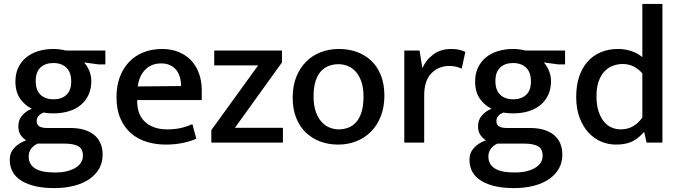

<svg xmlns="http://www.w3.org/2000/svg" viewBox="-20 -731 3481 984"><path d="M59 -314Q59 -353 73.5 -384Q88 -415 114 -436.5Q140 -458 176 -469Q212 -480 254 -480Q285 -480 317 -472H520V-401H485L411 -411Q428 -392 438 -367Q448 -342 448 -315Q448 -276 434 -245.5Q420 -215 394.5 -193.5Q369 -172 333 -161Q297 -150 254 -150Q240 -150 227.5 -151Q215 -152 203 -154Q184 -146 176 -135Q168 -124 168 -111Q168 -91 182 -83Q196 -75 222 -75H341Q419 -75 462.5 -39.5Q506 -4 506 62Q506 101 488.5 132.5Q471 164 438.5 186.5Q406 209 360 221Q314 233 257 233Q152 233 91 196Q30 159 30 87Q30 52 53 27Q76 2 114 -12Q96 -24 85 -40.5Q74 -57 74 -84Q74 -116 93 -138.5Q112 -161 143 -174Q107 -191 83 -225.5Q59 -260 59 -314ZM173 5Q127 27 127 71Q127 111 159.5 132Q192 153 261 153Q300 153 327 145.5Q354 138 371.5 126Q389 114 397 99Q405 84 405 68Q405 30 379.5 17.5Q354 5 312 5ZM345 -313Q345 -361 320 -384.5Q295 -408 254 -408Q212 -408 187.5 -385Q163 -362 163 -316Q163 -268 188 -245Q213 -222 254 -222Q296 -222 320.5 -245Q345 -268 345 -313Z M1014 -218H683V-214Q683 -142 725 -105Q767 -68 836 -68Q874 -68 904.5 -74.5Q935 -81 966 -95L986 -20Q957 -7 917 1.5Q877 10 829 10Q778 10 732 -4Q686 -18 651.5 -48Q617 -78 597 -124Q577 -170 577 -234Q577 -289 593.5 -334.5Q610 -380 640.5 -412.5Q671 -445 714.5 -462.5Q758 -480 811 -480Q857 -480 894.5 -465Q932 -450 958.5 -422.5Q985 -395 999.5 -355.5Q1014 -316 1014 -268ZM908 -290Q908 -314 902 -335Q896 -356 884 -371.5Q872 -387 852.5 -396.5Q833 -406 806 -406Q756 -406 724.5 -374Q693 -342 686 -288Z M1425 -411 1184 -76H1430V0H1063V-64L1303 -396H1078V-472H1425Z M1950 -241Q1950 -182 1931.5 -135Q1913 -88 1881 -56Q1849 -24 1806 -7Q1763 10 1713 10Q1663 10 1620.5 -6Q1578 -22 1546.5 -52.5Q1515 -83 1497.5 -128Q1480 -173 1480 -231Q1480 -291 1498.5 -337Q1517 -383 1549 -415Q1581 -447 1624 -463.5Q1667 -480 1717 -480Q1767 -480 1809.5 -464.5Q1852 -449 1883.5 -419Q1915 -389 1932.5 -344Q1950 -299 1950 -241ZM1843 -236Q1843 -281 1832 -312.5Q1821 -344 1803 -364Q1785 -384 1762 -393Q1739 -402 1714 -402Q1690 -402 1667 -394Q1644 -386 1626 -367Q1608 -348 1597.5 -316Q1587 -284 1587 -236Q1587 -192 1598 -160Q1609 -128 1627 -107.5Q1645 -87 1668.5 -77.5Q1692 -68 1716 -68Q1740 -68 1763 -76Q1786 -84 1804 -103.5Q1822 -123 1832.5 -155.5Q1843 -188 1843 -236Z M2052 0V-472H2130L2145 -381Q2162 -423 2200 -451.5Q2238 -480 2292 -480Q2316 -480 2333.5 -476Q2351 -472 2365 -465L2346 -379Q2334 -385 2318.5 -389Q2303 -393 2283 -393Q2228 -393 2191 -355.5Q2154 -318 2154 -242V0Z M2415 -314Q2415 -353 2429.5 -384Q2444 -415 2470 -436.5Q2496 -458 2532 -469Q2568 -480 2610 -480Q2641 -480 2673 -472H2876V-401H2841L2767 -411Q2784 -392 2794 -367Q2804 -342 2804 -315Q2804 -276 2790 -245.5Q2776 -215 2750.5 -193.5Q2725 -172 2689 -161Q2653 -150 2610 -150Q2596 -150 2583.5 -151Q2571 -152 2559 -154Q2540 -146 2532 -135Q2524 -124 2524 -111Q2524 -91 2538 -83Q2552 -75 2578 -75H2697Q2775 -75 2818.5 -39.5Q2862 -4 2862 62Q2862 101 2844.5 132.5Q2827 164 2794.5 186.5Q2762 209 2716 221Q2670 233 2613 233Q2508 233 2447 196Q2386 159 2386 87Q2386 52 2409 27Q2432 2 2470 -12Q2452 -24 2441 -40.5Q2430 -57 2430 -84Q2430 -116 2449 -138.5Q2468 -161 2499 -174Q2463 -191 2439 -225.5Q2415 -260 2415 -314ZM2529 5Q2483 27 2483 71Q2483 111 2515.5 132Q2548 153 2617 153Q2656 153 2683 145.5Q2710 138 2727.5 126Q2745 114 2753 99Q2761 84 2761 68Q2761 30 2735.5 17.5Q2710 5 2668 5ZM2701 -313Q2701 -361 2676 -384.5Q2651 -408 2610 -408Q2568 -408 2543.5 -385Q2519 -362 2519 -316Q2519 -268 2544 -245Q2569 -222 2610 -222Q2652 -222 2676.5 -245Q2701 -268 2701 -313Z M3272 -711H3375V0H3294L3282 -52H3278Q3252 -22 3220 -6Q3188 10 3137 10Q3097 10 3060.5 -5.5Q3024 -21 2995.5 -52Q2967 -83 2950 -129Q2933 -175 2933 -235Q2933 -291 2947.5 -336Q2962 -381 2989.5 -413Q3017 -445 3057 -462.5Q3097 -480 3148 -480Q3183 -480 3216 -469Q3249 -458 3272 -438ZM3272 -355Q3230 -403 3171 -403Q3145 -403 3121 -394Q3097 -385 3078 -365Q3059 -345 3048 -314Q3037 -283 3037 -238Q3037 -193 3047.5 -161Q3058 -129 3075 -108Q3092 -87 3114.5 -77.5Q3137 -68 3161 -68Q3197 -68 3224.5 -84Q3252 -100 3272 -129Z"/></svg>

Font: Mukta Malar Medium
Style: Regular
Weight: 500
Designer: Aadarsh Rajan, Girish Dalvi, Yashodeep Gholap
Foundry: Ek Type
Version: Version 2.538;PS 1.000;hotconv 16.6.51;makeotf.lib2.5.65220;